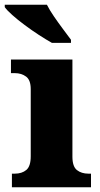

<svg xmlns="http://www.w3.org/2000/svg" viewBox="-36 -786 421 806"><path d="M14 0V-57H26Q56 -57 74.5 -72.5Q93 -88 93 -130V-412Q93 -450 73.5 -464.5Q54 -479 26 -479H10V-536H268V-128Q268 -87 287 -72Q306 -57 335 -57H346V0ZM182 -606Q157 -620 127 -639.5Q97 -659 67.5 -681Q38 -703 15.5 -723Q-7 -743 -16 -756V-766H161Q172 -744 190.5 -717Q209 -690 228.5 -664Q248 -638 262 -619V-606Z"/></svg>

Font: Noto Serif Devanagari ExtraBold
Style: Regular
Weight: 800
Designer: Universal Thirst, Indian Type Foundry and the Monotype Design Team
Foundry: Monotype Imaging Inc.
Version: Version 2.004; ttfautohint (v1.8.4.7-5d5b)